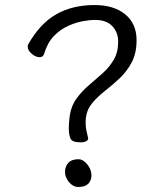

<svg xmlns="http://www.w3.org/2000/svg" viewBox="-20 -733 640 762"><path d="M330 -184Q330 -176 321 -172Q312 -168 301 -168Q265 -168 259 -184.5Q253 -201 253 -224Q253 -235 254 -248Q255 -261 257 -275Q263 -314 284 -342.5Q305 -371 332.5 -394.5Q360 -418 387 -442Q414 -466 431.5 -496Q449 -526 449 -568Q449 -604 426 -629Q403 -654 356 -654Q338 -654 309.5 -649Q281 -644 250 -630Q219 -616 193.5 -589.5Q168 -563 155 -519Q151 -506 137 -506Q122 -506 106 -519.5Q90 -533 90 -548Q90 -554 92 -557Q139 -640 203.5 -676.5Q268 -713 355 -713Q432 -713 477 -676Q522 -639 522 -574Q522 -522 503 -486Q484 -450 455.5 -423Q427 -396 397.5 -373Q368 -350 346.5 -324.5Q325 -299 321 -266Q320 -260 320 -254Q320 -248 320 -243Q320 -230 322.5 -217Q325 -204 329 -188Q329 -187 329.5 -186Q330 -185 330 -184ZM343 -37Q343 -17 330.5 -4Q318 9 291 9Q270 9 254 -10Q238 -29 238 -51Q238 -72 251 -86.5Q264 -101 291 -101Q310 -101 326.5 -80.5Q343 -60 343 -37Z"/></svg>

Font: Moon Stars Kai T
Style: Regular
Weight: 400
Designer: GuiWonder
Version: Version 1.101